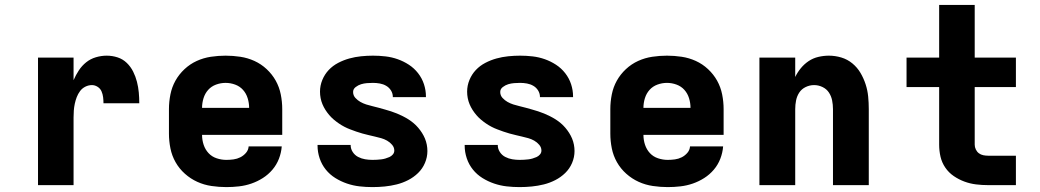

<svg xmlns="http://www.w3.org/2000/svg" viewBox="-20 -755 4240 783"><path d="M135 0V-520H280V-428Q289 -449 301.5 -468Q314 -487 331.5 -501Q349 -515 371 -521.5Q393 -528 415 -528Q438 -528 459.5 -521Q481 -514 497 -498.5Q513 -483 523 -463Q533 -443 538.5 -421.5Q544 -400 546 -378Q548 -356 548 -334H402Q402 -346 400.5 -358.5Q399 -371 394 -382.5Q389 -394 378 -401Q367 -408 355 -408Q341 -408 328 -401.5Q315 -395 306.5 -383.5Q298 -372 293 -359Q288 -346 285 -332Q282 -318 281 -304Q280 -290 280 -276V0Z M903 8Q873 8 842.5 3.5Q812 -1 784.5 -13.5Q757 -26 734 -46.5Q711 -67 696 -93.5Q681 -120 675 -150Q669 -180 669 -210V-310Q669 -340 675 -370Q681 -400 695.5 -426Q710 -452 732.5 -473Q755 -494 782.5 -506.5Q810 -519 840 -523.5Q870 -528 900 -528Q930 -528 960 -523.5Q990 -519 1017.5 -506.5Q1045 -494 1067.5 -473Q1090 -452 1104.5 -426Q1119 -400 1125 -370Q1131 -340 1131 -310V-205H804Q804 -184 810.5 -164.5Q817 -145 830.5 -130.5Q844 -116 863.5 -109.5Q883 -103 903 -103Q918 -103 932.5 -105Q947 -107 960 -113.5Q973 -120 983 -131.5Q993 -143 994 -158H1129Q1127 -132 1117.5 -107.5Q1108 -83 1091 -63Q1074 -43 1052 -29Q1030 -15 1005.5 -6.5Q981 2 955 5Q929 8 903 8ZM804 -315H996Q996 -335 990 -354.5Q984 -374 971 -388.5Q958 -403 939 -410Q920 -417 900 -417Q880 -417 861 -410Q842 -403 829 -388.5Q816 -374 810 -354.5Q804 -335 804 -315Z M1499 8Q1472 8 1446 5Q1420 2 1395 -6.5Q1370 -15 1347.5 -29Q1325 -43 1308.5 -63.5Q1292 -84 1283.5 -109.5Q1275 -135 1275 -161Q1275 -162 1275 -162.5Q1275 -163 1275 -164H1410Q1410 -164 1410 -163.5Q1410 -163 1410 -163Q1410 -148 1418.5 -135Q1427 -122 1440.5 -115Q1454 -108 1469 -105.5Q1484 -103 1499 -103Q1508 -103 1516.5 -103.5Q1525 -104 1534 -105Q1543 -106 1551.5 -108.5Q1560 -111 1568 -114.5Q1576 -118 1582 -125Q1588 -132 1588 -141Q1588 -154 1579 -164.5Q1570 -175 1558.5 -181.5Q1547 -188 1534.5 -191.5Q1522 -195 1509 -198Q1496 -201 1483.5 -204Q1471 -207 1458 -210.5Q1445 -214 1432.5 -218.5Q1420 -223 1408 -227.5Q1396 -232 1384.5 -238Q1373 -244 1362 -251.5Q1351 -259 1341 -267.5Q1331 -276 1322.5 -286Q1314 -296 1307 -307Q1300 -318 1295 -330Q1290 -342 1287.5 -355Q1285 -368 1285 -381Q1285 -406 1294.5 -429Q1304 -452 1320.5 -469.5Q1337 -487 1359 -498.5Q1381 -510 1404.5 -516.5Q1428 -523 1452.5 -525.5Q1477 -528 1501 -528Q1527 -528 1552.5 -525Q1578 -522 1602 -513.5Q1626 -505 1647.5 -491Q1669 -477 1685 -456.5Q1701 -436 1709 -411.5Q1717 -387 1717 -362Q1717 -361 1717 -360.5Q1717 -360 1717 -359H1582Q1582 -359 1582 -359.5Q1582 -360 1582 -360Q1582 -374 1574.5 -386Q1567 -398 1555 -405Q1543 -412 1529 -414.5Q1515 -417 1501 -417Q1489 -417 1476.5 -416Q1464 -415 1452.5 -411.5Q1441 -408 1430.5 -400Q1420 -392 1420 -380Q1420 -366 1429 -356Q1438 -346 1449.5 -339.5Q1461 -333 1473.5 -329Q1486 -325 1499 -322Q1512 -319 1524.5 -315.5Q1537 -312 1549.5 -308.5Q1562 -305 1574.5 -301Q1587 -297 1599 -292Q1611 -287 1623 -281Q1635 -275 1646 -268Q1657 -261 1667 -252.5Q1677 -244 1685.5 -234Q1694 -224 1701 -213Q1708 -202 1713 -190Q1718 -178 1720.5 -165Q1723 -152 1723 -139Q1723 -114 1713 -90.5Q1703 -67 1685 -49.5Q1667 -32 1644.5 -20.5Q1622 -9 1598 -3Q1574 3 1549 5.5Q1524 8 1499 8Z M2099 8Q2072 8 2046 5Q2020 2 1995 -6.5Q1970 -15 1947.5 -29Q1925 -43 1908.5 -63.5Q1892 -84 1883.5 -109.5Q1875 -135 1875 -161Q1875 -162 1875 -162.5Q1875 -163 1875 -164H2010Q2010 -164 2010 -163.5Q2010 -163 2010 -163Q2010 -148 2018.5 -135Q2027 -122 2040.5 -115Q2054 -108 2069 -105.5Q2084 -103 2099 -103Q2108 -103 2116.5 -103.5Q2125 -104 2134 -105Q2143 -106 2151.5 -108.5Q2160 -111 2168 -114.5Q2176 -118 2182 -125Q2188 -132 2188 -141Q2188 -154 2179 -164.5Q2170 -175 2158.5 -181.5Q2147 -188 2134.5 -191.5Q2122 -195 2109 -198Q2096 -201 2083.5 -204Q2071 -207 2058 -210.5Q2045 -214 2032.5 -218.5Q2020 -223 2008 -227.5Q1996 -232 1984.5 -238Q1973 -244 1962 -251.5Q1951 -259 1941 -267.5Q1931 -276 1922.5 -286Q1914 -296 1907 -307Q1900 -318 1895 -330Q1890 -342 1887.5 -355Q1885 -368 1885 -381Q1885 -406 1894.5 -429Q1904 -452 1920.5 -469.5Q1937 -487 1959 -498.5Q1981 -510 2004.5 -516.5Q2028 -523 2052.5 -525.5Q2077 -528 2101 -528Q2127 -528 2152.5 -525Q2178 -522 2202 -513.5Q2226 -505 2247.5 -491Q2269 -477 2285 -456.5Q2301 -436 2309 -411.5Q2317 -387 2317 -362Q2317 -361 2317 -360.5Q2317 -360 2317 -359H2182Q2182 -359 2182 -359.5Q2182 -360 2182 -360Q2182 -374 2174.5 -386Q2167 -398 2155 -405Q2143 -412 2129 -414.5Q2115 -417 2101 -417Q2089 -417 2076.5 -416Q2064 -415 2052.5 -411.5Q2041 -408 2030.5 -400Q2020 -392 2020 -380Q2020 -366 2029 -356Q2038 -346 2049.5 -339.5Q2061 -333 2073.5 -329Q2086 -325 2099 -322Q2112 -319 2124.5 -315.5Q2137 -312 2149.5 -308.5Q2162 -305 2174.5 -301Q2187 -297 2199 -292Q2211 -287 2223 -281Q2235 -275 2246 -268Q2257 -261 2267 -252.5Q2277 -244 2285.5 -234Q2294 -224 2301 -213Q2308 -202 2313 -190Q2318 -178 2320.5 -165Q2323 -152 2323 -139Q2323 -114 2313 -90.5Q2303 -67 2285 -49.5Q2267 -32 2244.5 -20.5Q2222 -9 2198 -3Q2174 3 2149 5.5Q2124 8 2099 8Z M2703 8Q2673 8 2642.5 3.5Q2612 -1 2584.5 -13.5Q2557 -26 2534 -46.5Q2511 -67 2496 -93.5Q2481 -120 2475 -150Q2469 -180 2469 -210V-310Q2469 -340 2475 -370Q2481 -400 2495.5 -426Q2510 -452 2532.5 -473Q2555 -494 2582.5 -506.5Q2610 -519 2640 -523.5Q2670 -528 2700 -528Q2730 -528 2760 -523.5Q2790 -519 2817.5 -506.5Q2845 -494 2867.5 -473Q2890 -452 2904.5 -426Q2919 -400 2925 -370Q2931 -340 2931 -310V-205H2604Q2604 -184 2610.5 -164.5Q2617 -145 2630.5 -130.5Q2644 -116 2663.5 -109.5Q2683 -103 2703 -103Q2718 -103 2732.5 -105Q2747 -107 2760 -113.5Q2773 -120 2783 -131.5Q2793 -143 2794 -158H2929Q2927 -132 2917.5 -107.5Q2908 -83 2891 -63Q2874 -43 2852 -29Q2830 -15 2805.5 -6.5Q2781 2 2755 5Q2729 8 2703 8ZM2604 -315H2796Q2796 -335 2790 -354.5Q2784 -374 2771 -388.5Q2758 -403 2739 -410Q2720 -417 2700 -417Q2680 -417 2661 -410Q2642 -403 2629 -388.5Q2616 -374 2610 -354.5Q2604 -335 2604 -315Z M3077 0V-520H3223V-441Q3232 -460 3246 -477Q3260 -494 3278 -506Q3296 -518 3317.5 -523Q3339 -528 3360 -528Q3386 -528 3411 -520.5Q3436 -513 3456 -496.5Q3476 -480 3489 -458Q3502 -436 3510 -411.5Q3518 -387 3520.5 -361.5Q3523 -336 3523 -310V0H3377V-310Q3377 -328 3373.5 -345.5Q3370 -363 3360.5 -377.5Q3351 -392 3334.5 -400Q3318 -408 3300 -408Q3282 -408 3265.5 -400Q3249 -392 3239.5 -377.5Q3230 -363 3226.5 -345.5Q3223 -328 3223 -310V0Z M4010 0Q3985 0 3960.5 -3Q3936 -6 3913 -14.5Q3890 -23 3869.5 -37Q3849 -51 3835 -71.5Q3821 -92 3815.5 -116Q3810 -140 3810 -165V-400H3677V-520H3810V-735H3955V-520H4123V-400H3955V-165Q3955 -155 3959.5 -145.5Q3964 -136 3972 -130Q3980 -124 3990 -122Q4000 -120 4010 -120H4123V0Z"/></svg>

Font: Iosevka SS04 Heavy Extended
Style: Regular
Weight: 900
Width: 7
Monospace: yes
Designer: Belleve Invis
Foundry: Belleve Invis
Version: Version 19.0.0; ttfautohint (v1.8.4)